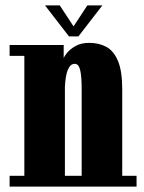

<svg xmlns="http://www.w3.org/2000/svg" viewBox="-20 -690 534 710"><path d="M15.5 0V-40H70V-483.5H15.5V-523.5H215.5V-475.5Q216.5 -479.5 227 -493.2Q237.5 -507 258.2 -519.2Q279 -531.5 310 -531.5Q345.5 -531.5 373 -516.8Q400.5 -502 416.2 -464.8Q432 -427.5 432 -359V-40H485V0H250V-40H282V-360.5Q282 -407.5 276.5 -430.8Q271 -454 256.5 -454Q248.5 -454 242.2 -448.8Q236 -443.5 231.2 -432.8Q226.5 -422 223.8 -406Q221 -390 220 -368.5V-40H250V0ZM235 -555.5 146.5 -670H201L252 -592.5L303 -670H358.5L270 -555.5Z"/></svg>

Font: Imbue Thin 10pt Black
Style: Regular
Weight: 900
Version: Version 1.102